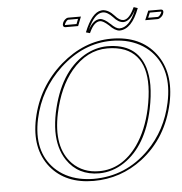

<svg xmlns="http://www.w3.org/2000/svg" viewBox="-55 -852 869 915"><g transform="rotate(-5 379.0 -394.5)"><path d="M749 -329.1Q713.9 -164.6 590.3 -69.3Q486.3 9.8 356.9 9.8Q222.7 9.8 151.4 -77.1Q78.1 -168 107.9 -310.1Q140.1 -460.4 255.9 -561.5Q367.7 -657.7 498 -658.2Q637.7 -658.2 709 -564.9Q778.8 -472.2 749 -329.1ZM475.6 -613.8Q377.9 -613.8 303.7 -525.9Q240.7 -450.2 214.4 -327.1Q180.2 -165.5 259.8 -84Q310.1 -34.2 386.2 -34.2Q496.1 -34.2 571.3 -139.6Q620.1 -209.5 642.1 -310.1Q691.9 -544.9 559.1 -599.6Q522.5 -613.8 475.6 -613.8ZM563.5 -741.7Q587.9 -741.7 609.4 -781.7Q613.8 -790 618.2 -798.8L637.2 -792.5Q600.1 -694.3 542 -693.4Q520 -694.3 493.7 -722.2Q467.8 -745.6 453.1 -746.1Q424.8 -746.1 402.8 -699.2Q401.4 -695.8 399.9 -693.4L380.9 -698.7Q417.5 -791 462.9 -796.4Q466.8 -796.9 469.7 -796.9Q497.6 -795.9 524.4 -766.1Q544.9 -742.2 563.5 -741.7ZM346.7 -731.9H284.7Q272.9 -733.4 274.9 -747.1Q278.3 -763.7 293.9 -773.4Q298.8 -775.9 302.7 -775.9H363.8ZM686 -775.9H747.1Q759.3 -774.4 756.8 -761.2Q753.4 -744.1 736.8 -734.9Q731.9 -731.9 727.5 -731.9H667.5ZM739.3 -331.1Q772.5 -486.3 686.5 -576.2Q638.2 -625.5 564 -641.6Q532.2 -647.9 498 -647.9Q364.3 -647.9 252.4 -544.9Q147.5 -446.8 117.7 -308.1Q85 -155.3 172.9 -67.9Q220.2 -22 291 -6.8Q322.8 -0.5 356.9 0Q511.7 0 622.6 -111.3Q711.4 -200.7 739.3 -331.1ZM475.6 -624Q617.2 -624 653.8 -504.9Q665 -467.3 665 -421.9Q664.6 -370.1 651.9 -308.1Q615.2 -134.8 506.8 -62Q450.2 -24.4 386.2 -23.9Q285.6 -23.9 232.4 -102.5Q194.8 -159.2 194.8 -241.2Q195.3 -283.2 204.6 -329.1Q245.1 -520.5 366.2 -592.8Q419.4 -623.5 475.6 -624ZM563.5 -731.9Q539.1 -732.9 516.6 -759.3Q491.7 -786.1 469.7 -786.6Q429.2 -786.6 395.5 -708.5Q395 -707 394.5 -706.1Q419.4 -755.4 453.1 -756.3Q473.1 -755.4 500.5 -729H501Q525.4 -704.1 542 -703.6Q589.4 -703.6 622.1 -783.2Q622.6 -784.7 623 -785.6Q595.7 -732.9 563.5 -731.9ZM339.8 -742.2 349.1 -766.1H302.7Q296.4 -766.1 287.6 -751.5Q285.6 -747.6 284.7 -745.1Q284.7 -743.2 284.7 -742.2ZM692.4 -766.1 682.6 -742.2H727.5Q734.9 -742.2 744.1 -756.8Q746.1 -760.7 747.1 -763.2Q747.1 -765.1 747.1 -766.1Z"/></g></svg>

Font: Linux Biolinum Outline O
Style: Italic
Weight: 400
Italic angle: -12°
Designer: Philipp H. Poll
Foundry: Philipp H. Poll
Version: Version 0.6.2